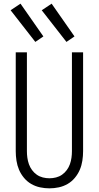

<svg xmlns="http://www.w3.org/2000/svg" viewBox="-20 -1021 540 1049"><path d="M250 8Q224 8 198.5 2.5Q173 -3 150.5 -16Q128 -29 111 -49.5Q94 -70 84 -93.5Q74 -117 70 -143Q66 -169 66 -195V-735H127V-195Q127 -177 129.5 -159Q132 -141 138 -124Q144 -107 155 -92Q166 -77 181 -66.5Q196 -56 214 -51.5Q232 -47 250 -47Q268 -47 286 -51.5Q304 -56 319 -66.5Q334 -77 345 -92Q356 -107 362 -124Q368 -141 370.5 -159Q373 -177 373 -195V-735H434V-195Q434 -169 430 -143Q426 -117 416 -93.5Q406 -70 389 -49.5Q372 -29 349.5 -16Q327 -3 301.5 2.5Q276 8 250 8ZM343 -792 208 -965 262 -1001 387 -822ZM173 -792 38 -965 92 -1001 217 -822Z"/></svg>

Font: Iosevka Term Light
Style: Regular
Weight: 300
Monospace: yes
Designer: Belleve Invis
Foundry: Belleve Invis
Version: Version 9.0.1; ttfautohint (v1.8.3)